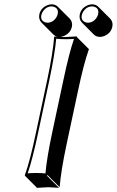

<svg xmlns="http://www.w3.org/2000/svg" viewBox="-20 -818 546 897"><path d="M352.5 -750Q358.9 -780.3 389.6 -793.5Q400.9 -797.9 410.6 -797.9Q427.7 -797.4 438.5 -787.1L495.1 -730.5Q509.3 -715.3 504.9 -693.4Q498.5 -663.1 467.8 -649.9Q456.5 -645.5 446.8 -645.5Q429.7 -646 418.9 -656.2L362.3 -712.9Q348.6 -728.5 352.5 -750ZM163.6 -750Q169.9 -780.3 200.7 -793.5Q211.9 -797.9 221.7 -797.9Q238.8 -797.4 249.5 -787.1L306.2 -730.5Q320.3 -714.8 315.9 -693.4Q309.6 -663.6 278.8 -649.9Q269.5 -646.5 261.7 -645.5Q273.9 -645 286.1 -645L338.9 -647.9V-645L395.5 -588.4Q371.1 -521 343.3 -388.2L291 -143.6Q263.7 -14.2 258.8 56.6L202.1 0L199.2 2.9L255.9 59.6Q253.9 59.6 205.6 56.6L152.8 59.6L96.2 2.9V0Q121.1 -68.8 148.4 -200.2L200.7 -444.8Q228 -574.2 232.9 -645L235.8 -647.9Q237.8 -647.9 248 -646.5Q237.3 -649.4 230 -656.2L173.3 -712.9Q159.7 -728.5 163.6 -750ZM210.4 -442.9 158.2 -197.8Q132.3 -75.2 109.4 -8.3Q127.4 -9.8 148.9 -9.8Q174.3 -9.8 192.4 -7.8Q198.2 -78.6 224.6 -202.1L276.9 -447.3Q303.2 -571.3 325.7 -636.2Q307.1 -634.8 286.1 -634.8Q260.7 -634.8 242.7 -637.2Q236.3 -566.4 210.4 -442.9ZM173.3 -748Q168 -723.1 189.5 -714.4Q192.4 -713.4 194.3 -712.9Q198.2 -712.4 201.2 -711.9Q228 -711.9 244.1 -738.3Q248 -745.6 249.5 -752Q254.9 -777.3 233.4 -785.6Q230.5 -786.6 228.5 -787.1Q224.6 -787.6 221.7 -788.1Q194.8 -788.1 178.7 -761.7Q174.8 -754.4 173.3 -748ZM362.3 -748Q356.9 -723.1 378.4 -714.4Q381.3 -713.4 383.3 -712.9Q387.2 -712.4 390.1 -711.9Q417 -711.9 433.1 -738.3Q437 -745.6 438.5 -752Q443.8 -778.3 421.4 -786.1Q418.9 -786.6 417.5 -787.1Q414.1 -787.6 410.6 -788.1Q383.8 -788.1 367.7 -761.7Q363.8 -754.4 362.3 -748Z"/></svg>

Font: Linux Biolinum Shadow O
Style: Italic
Weight: 400
Italic angle: -12°
Designer: Philipp H. Poll
Foundry: Philipp H. Poll
Version: Version 0.6.2